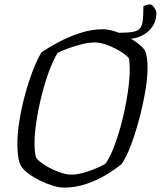

<svg xmlns="http://www.w3.org/2000/svg" viewBox="-20 -853 731 873"><path d="M271 0Q247 0 217.5 -9.5Q188 -19 159 -33.5Q130 -48 107.5 -65Q85 -82 76 -98Q66 -116 62.5 -141.5Q59 -167 59 -199Q59 -247 68.5 -305.5Q78 -364 94 -423Q110 -482 129.5 -532.5Q149 -583 168 -614Q197 -635 242.5 -659.5Q288 -684 341.5 -702Q395 -720 447 -720Q471 -720 500 -711Q529 -702 557.5 -687Q586 -672 608 -655Q630 -638 640 -622Q646 -606 648.5 -586Q651 -566 651 -545Q651 -499 640.5 -437.5Q630 -376 613 -312Q596 -248 575.5 -193.5Q555 -139 533 -107Q505 -84 464 -59Q423 -34 373.5 -17Q324 0 271 0ZM304 -59Q331 -59 362 -68Q393 -77 419.5 -88.5Q446 -100 460 -109Q481 -139 501 -192.5Q521 -246 536.5 -309Q552 -372 561 -433Q570 -494 570 -540Q570 -552 569 -564Q568 -576 567 -586Q563 -594 546.5 -606.5Q530 -619 507 -631Q484 -643 458.5 -651.5Q433 -660 412 -660Q386 -660 354.5 -652.5Q323 -645 293 -634Q263 -623 242 -613Q223 -582 204 -531.5Q185 -481 170 -421.5Q155 -362 146 -303.5Q137 -245 137 -200Q137 -182 138.5 -165.5Q140 -149 144 -137Q154 -121 182.5 -103Q211 -85 245 -72Q279 -59 304 -59ZM557 -676Q548 -676 537.5 -677.5Q527 -679 519 -683L520 -704Q560 -704 583 -708Q606 -712 616 -723.5Q626 -735 629 -759Q632 -783 632 -825Q650 -833 663 -833Q671 -833 681 -819Q691 -805 691 -793Q691 -742 652.5 -709Q614 -676 557 -676Z"/></svg>

Font: Texturina 72pt 72pt Light
Style: Italic
Weight: 300
Italic angle: -11°
Designer: Guillermo Torres Carreño
Foundry: Omnibus-Type
Version: Version 1.002; ttfautohint (v1.8.3)